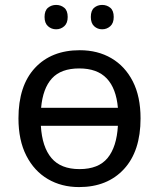

<svg xmlns="http://www.w3.org/2000/svg" viewBox="-20 -750 645 780"><path d="M551 -269Q551 -136 483.5 -63Q416 10 301 10Q230 10 174.5 -22.5Q119 -55 87 -117.5Q55 -180 55 -269Q55 -402 122 -474Q189 -546 304 -546Q377 -546 432.5 -513.5Q488 -481 519.5 -419.5Q551 -358 551 -269ZM302 -472Q228 -472 191 -431.5Q154 -391 147 -312H459Q452 -391 413.5 -431.5Q375 -472 302 -472ZM303 -63Q380 -63 417 -108Q454 -153 459 -239H146Q151 -153 189 -108Q227 -63 303 -63ZM161 -681Q161 -707 175 -718.5Q189 -730 208 -730Q227 -730 241 -718.5Q255 -707 255 -681Q255 -656 241 -643.5Q227 -631 208 -631Q189 -631 175 -643.5Q161 -656 161 -681ZM349 -681Q349 -707 362.5 -718.5Q376 -730 395 -730Q414 -730 428 -718.5Q442 -707 442 -681Q442 -656 428 -643.5Q414 -631 395 -631Q376 -631 362.5 -643.5Q349 -656 349 -681Z"/></svg>

Font: Noto Sans Historical
Style: Regular
Weight: 400
Designer: Monotype Design Team
Foundry: Monotype Imaging Inc.
Version: Version 2.013; ttfautohint (v1.8.4.7-5d5b)